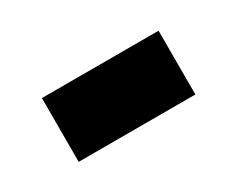

<svg xmlns="http://www.w3.org/2000/svg" viewBox="-37 -527 435 352"><g transform="rotate(-30 180.5 -350.5)"><path d="M57 -418H304V-283H57Z"/></g></svg>

Font: Unbounded Medium
Style: Regular
Weight: 500
Designer: Luke Prowse, Jean-Baptiste Morizot, Fátima Lázaro, Florian Runge
Foundry: NaN
Version: Version 1.700